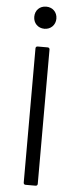

<svg xmlns="http://www.w3.org/2000/svg" viewBox="-61 -936 392 968"><g transform="rotate(5 135.5 -452.0)"><path d="M133 -792C165 -792 189 -816 189 -848C189 -881 165 -904 133 -904C100 -904 77 -881 77 -848C77 -816 100 -792 133 -792ZM107 0H158C164 0 168 -4 168 -10V-690C168 -696 164 -700 158 -700H107C101 -700 97 -696 97 -690V-10C97 -4 101 0 107 0Z"/></g></svg>

Font: Elastic
Style: elastic
Weight: 400
Designer: Jeremy Tribby
Foundry: Tribby Type
Version: Version 1.422;hotconv 1.0.109;makeotfexe 2.5.65596